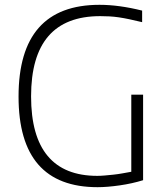

<svg xmlns="http://www.w3.org/2000/svg" viewBox="-20 -769 683 797"><path d="M385 8Q57 8 57 -368Q57 -749 393 -749Q474 -749 570 -725V-677Q541 -684 517.5 -689Q494 -694 473.5 -697Q453 -700 434.5 -701Q416 -702 396 -702Q109 -702 109 -369Q109 -204 178 -121.5Q247 -39 384 -39Q397 -39 414.5 -40.5Q432 -42 451 -44Q470 -46 489 -49.5Q508 -53 525 -56V-376H574V-21Q529 -7 477 0.5Q425 8 385 8Z"/></svg>

Font: Encode Sans Normal
Style: ExtraLight
Weight: 200
Designer: Pablo Impallari, Andres Torresi
Foundry: Pablo Impallari, Andres Torresi
Version: Version 1.000; ttfautohint (v1.00) -l 8 -r 50 -G 200 -x 14 -